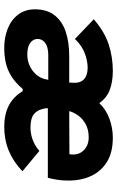

<svg xmlns="http://www.w3.org/2000/svg" viewBox="157 -700 553 907"><g transform="rotate(90 433.5 -246.5)"><path d="M206 10Q158 10 116.5 -6Q75 -22 49.5 -55Q24 -88 24 -135Q24 -191 51.5 -227Q79 -263 128.5 -280Q178 -297 246 -297H370L371 -317Q372 -340 364 -354.5Q356 -369 339.5 -376.5Q323 -384 299 -384Q269 -384 233 -371Q197 -358 164 -324L71 -413Q130 -464 190 -483.5Q250 -503 315 -503Q366 -503 404.5 -488.5Q443 -474 467 -439Q497 -471 541 -487Q585 -503 630 -503Q699 -503 743.5 -476Q788 -449 810.5 -402Q833 -355 833 -293Q833 -266 829.5 -243Q826 -220 820 -196H491Q491 -188 492 -182Q493 -176 495 -171Q501 -144 521 -129Q541 -114 582 -114Q612 -114 640.5 -124.5Q669 -135 693 -156L789 -76Q744 -33 692 -11.5Q640 10 579 10Q520 10 478 -12Q436 -34 411 -77H400Q370 -42 339 -23Q308 -4 275 3Q242 10 206 10ZM237 -99Q268 -99 293.5 -111.5Q319 -124 335.5 -145Q352 -166 356 -193L362 -227L376 -198H243Q215 -198 198 -191.5Q181 -185 172.5 -173.5Q164 -162 164 -147Q164 -127 182.5 -113Q201 -99 237 -99ZM704 -284Q707 -292 708.5 -299Q710 -306 710 -316Q710 -336 700.5 -352Q691 -368 673 -378.5Q655 -389 629 -389Q592 -389 566 -374.5Q540 -360 525 -338.5Q510 -317 505 -297L726 -298Z"/></g></svg>

Font: Hanken Grotesk ExtraBold
Style: Italic
Weight: 800
Italic angle: -8°
Designer: Alfredo Marco Pradil
Foundry: Hanken Design Co.
Version: Version 3.013